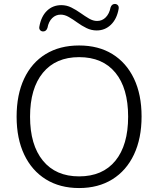

<svg xmlns="http://www.w3.org/2000/svg" viewBox="-20 -943 800 971"><path d="M380 8Q283 8 212 -36Q141 -80 102.5 -161Q64 -242 64 -353Q64 -464 102 -545Q140 -626 211 -669.5Q282 -713 380 -713Q478 -713 548.5 -669.5Q619 -626 657.5 -545.5Q696 -465 696 -354Q696 -243 657.5 -161.5Q619 -80 548 -36Q477 8 380 8ZM380 -51Q499 -51 563.5 -130Q628 -209 628 -353Q628 -497 563.5 -575.5Q499 -654 380 -654Q262 -654 197 -575Q132 -496 132 -353Q132 -210 197 -130.5Q262 -51 380 -51ZM198 -784Q189 -784 183 -790.5Q177 -797 179 -808Q188 -860 217.5 -888.5Q247 -917 290 -917Q317 -917 341 -905Q365 -893 387.5 -877Q410 -861 430.5 -849Q451 -837 471 -837Q497 -837 515 -855.5Q533 -874 539 -905Q545 -923 561 -923Q570 -923 576 -916.5Q582 -910 580 -898Q571 -847 541 -818Q511 -789 469 -789Q442 -789 417.5 -801Q393 -813 371 -829Q349 -845 328 -857Q307 -869 287 -869Q262 -869 244 -851.5Q226 -834 220 -802Q214 -784 198 -784Z"/></svg>

Font: Chiron GoRound TC L
Style: Regular
Weight: 300
Designer: Ryoko NISHIZUKA 西塚涼子 (kana, bopomofo & ideographs); Paul D. Hunt (Latin, Greek & Cyrillic); Sandoll Communications 산돌커뮤니
Foundry: Adobe
Version: Version 1.000;hotconv 1.1.1;makeotfexe 2.6.0